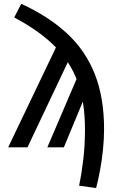

<svg xmlns="http://www.w3.org/2000/svg" viewBox="-20 -775 640 1010"><path d="M23 0 298.5 -576 365 -507.5 124.5 0ZM229 0 396.5 -391.5 455 -335.5 316 0ZM91.5 -755Q236.5 -688.5 333.2 -598.5Q430 -508.5 478.8 -385Q527.5 -261.5 527.5 -96Q527.5 -44 521.8 12.2Q516 68.5 506.2 121Q496.5 173.5 485.5 214.5L396 201.5Q409.5 138 418.2 63.8Q427 -10.5 427 -96Q427 -238.5 388.2 -344.8Q349.5 -451 267.5 -532.5Q185.5 -614 55 -683Z"/></svg>

Font: Fira Code Light Medium
Style: Regular
Weight: 500
Monospace: yes
Version: Version 5.002